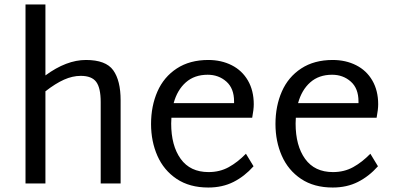

<svg xmlns="http://www.w3.org/2000/svg" viewBox="-20 -820 1760 858"><path d="M519 -372V0H430V-364Q430 -427 410 -454Q390 -481 341 -481Q304 -481 266 -464Q228 -447 183 -412V0H94V-800H183V-483Q277 -552 364 -552Q453 -552 486 -506Q519 -460 519 -372Z M1079 -133 1113 -77Q1073 -32 1023.5 -7Q974 18 911 18Q827 18 769.5 -20.5Q712 -59 683.5 -123.5Q655 -188 655 -266Q655 -346 683.5 -411Q712 -476 770 -514Q828 -552 911 -552Q969 -552 1015.5 -528.5Q1062 -505 1088 -460Q1114 -415 1114 -354Q1114 -331 1107 -294H746Q745 -285 745 -268Q745 -169 787.5 -110Q830 -51 912 -51Q962 -51 1002 -73Q1042 -95 1079 -133ZM756 -359H1026V-367Q1026 -425 991.5 -455.5Q957 -486 908 -486Q849 -486 810.5 -452Q772 -418 756 -359Z M1635 -133 1669 -77Q1629 -32 1579.5 -7Q1530 18 1467 18Q1383 18 1325.5 -20.5Q1268 -59 1239.5 -123.5Q1211 -188 1211 -266Q1211 -346 1239.5 -411Q1268 -476 1326 -514Q1384 -552 1467 -552Q1525 -552 1571.5 -528.5Q1618 -505 1644 -460Q1670 -415 1670 -354Q1670 -331 1663 -294H1302Q1301 -285 1301 -268Q1301 -169 1343.5 -110Q1386 -51 1468 -51Q1518 -51 1558 -73Q1598 -95 1635 -133ZM1312 -359H1582V-367Q1582 -425 1547.5 -455.5Q1513 -486 1464 -486Q1405 -486 1366.5 -452Q1328 -418 1312 -359Z"/></svg>

Font: Martel Sans
Style: Regular
Weight: 400
Designer: Dan Reynolds and Mathieu Réguer
Foundry: Dan Reynolds and Mathieu Réguer
Version: Version 1.002; ttfautohint (v1.1) -l 5 -r 5 -G 72 -x 0 -D la